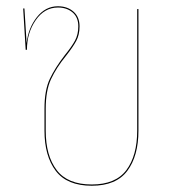

<svg xmlns="http://www.w3.org/2000/svg" viewBox="-20 -586 576 613"><path d="M422 -557V-169Q422 -88 386.5 -40.5Q351 7 273 7Q194 7 158 -40.5Q122 -88 122 -169V-239Q122 -298 139 -334Q156 -370 187 -410Q209 -437 219.5 -456.5Q230 -476 230 -502Q230 -531 211.5 -546.5Q193 -562 165 -562Q122 -562 94 -521.5Q66 -481 66 -427H62L54 -559H58L65 -448Q70 -496 97.5 -531Q125 -566 165 -566Q195 -566 214.5 -549Q234 -532 234 -502Q234 -475 223.5 -455.5Q213 -436 191 -408Q160 -370 143 -333.5Q126 -297 126 -239V-169Q126 -89 161 -43Q196 3 273 3Q349 3 383.5 -43Q418 -89 418 -169V-557Z"/></svg>

Font: FiraGO Four
Style: Regular
Weight: 100
Designer: bBox Type
Foundry: bBox Type GmbH
Version: Version 1.001